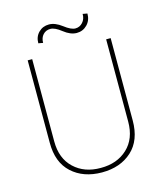

<svg xmlns="http://www.w3.org/2000/svg" viewBox="-129 -980 925 1086"><g transform="rotate(-15 333.5 -436.5)"><path d="M576.2 -710.9V-229Q576.2 -112.8 508.8 -51.3Q441.4 10.3 333 10.3Q224.6 9.8 157.2 -51.8Q89.8 -113.3 90.3 -229V-710.9H116.7V-229Q116.7 -128.9 177.2 -72.3Q237.3 -15.6 333 -16.1Q428.7 -15.6 489.3 -72.3Q549.8 -128.9 549.8 -229V-710.9ZM398.9 -788.6Q362.3 -789.1 324.2 -819.3Q286.1 -849.6 259.8 -849.6Q233.4 -849.6 216.8 -831.5Q200.2 -813.5 200.2 -783.7L173.3 -788.6Q173.3 -827.1 197.8 -851.6Q222.2 -876 258.3 -876Q294.4 -876 334 -845.7Q373 -815.4 398.4 -815.4Q423.8 -815.4 441.4 -835Q459 -854.5 458.5 -884.3L485.4 -879.4Q485.4 -839.4 460.4 -814Q435.5 -788.6 398.9 -788.6Z"/></g></svg>

Font: Roboto-Thin
Style: Regular
Weight: 250
Designer: Google
Version: Version 1.100141; 2013; ttfautohint (v0.94.14-c901) -l 8 -r 